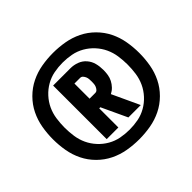

<svg xmlns="http://www.w3.org/2000/svg" viewBox="-123 -1034 745 745"><g transform="rotate(-45 250.0 -661.0)"><path d="M161 -514V-808H256Q274 -808 291.5 -801.5Q309 -795 321 -781Q333 -767 337.5 -749.5Q342 -732 342 -713Q342 -700 340 -687Q338 -674 332 -662.5Q326 -651 317 -641.5Q308 -632 296 -626L348 -514H280L231 -619H225V-514ZM256 -672Q263 -672 267.5 -677Q272 -682 274.5 -688Q277 -694 277.5 -700.5Q278 -707 278 -713Q278 -720 277.5 -726.5Q277 -733 274.5 -739Q272 -745 267.5 -750Q263 -755 256 -755H225V-672ZM250 -424Q218 -424 186.5 -429.5Q155 -435 126.5 -449Q98 -463 75 -486Q52 -509 38 -537.5Q24 -566 18.5 -597.5Q13 -629 13 -661Q13 -693 18.5 -724.5Q24 -756 38 -784.5Q52 -813 75 -836Q98 -859 126.5 -873Q155 -887 186.5 -892.5Q218 -898 250 -898Q282 -898 313.5 -892.5Q345 -887 373.5 -873Q402 -859 425 -836Q448 -813 462 -784.5Q476 -756 481.5 -724.5Q487 -693 487 -661Q487 -629 481.5 -597.5Q476 -566 462 -537.5Q448 -509 425 -486Q402 -463 373.5 -449Q345 -435 313.5 -429.5Q282 -424 250 -424ZM250 -477Q274 -477 297.5 -481.5Q321 -486 342 -498Q363 -510 379.5 -528Q396 -546 406 -567.5Q416 -589 419.5 -613Q423 -637 423 -661Q423 -685 419.5 -709Q416 -733 406 -754.5Q396 -776 379.5 -794Q363 -812 342 -824Q321 -836 297.5 -840.5Q274 -845 250 -845Q226 -845 202.5 -840.5Q179 -836 158 -824Q137 -812 120.5 -794Q104 -776 94 -754.5Q84 -733 80.5 -709Q77 -685 77 -661Q77 -637 80.5 -613Q84 -589 94 -567.5Q104 -546 120.5 -528Q137 -510 158 -498Q179 -486 202.5 -481.5Q226 -477 250 -477Z"/></g></svg>

Font: Iosevka Heavy
Style: Regular
Weight: 900
Monospace: yes
Designer: Belleve Invis
Foundry: Belleve Invis
Version: Version 32.5.0; ttfautohint (v1.8.4)